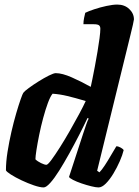

<svg xmlns="http://www.w3.org/2000/svg" viewBox="-20 -820 606 840"><path d="M171 0Q155 0 128.5 -9Q102 -18 74.5 -31Q47 -44 27.5 -56.5Q8 -69 6 -75Q6 -112 13 -156Q20 -200 30 -243.5Q40 -287 51 -324.5Q62 -362 70.5 -386Q79 -410 82 -414Q87 -421 106 -435Q125 -449 149 -464Q173 -479 194 -489.5Q215 -500 224 -500Q252 -500 294 -481.5Q336 -463 377 -440Q379 -449 384 -473Q389 -497 395 -529Q401 -561 406.5 -593.5Q412 -626 415.5 -653Q419 -680 419 -694Q419 -705 413 -709.5Q407 -714 390 -714H345Q345 -728 348 -742Q351 -756 353 -764Q367 -771 392.5 -779.5Q418 -788 446 -794Q474 -800 493 -800Q525 -800 545.5 -780.5Q566 -761 566 -735Q566 -732 561.5 -712Q557 -692 551 -668L405 -73L415 -66Q425 -76 438.5 -96.5Q452 -117 465.5 -140.5Q479 -164 489 -180Q498 -180 508.5 -174Q519 -168 521 -163Q516 -142 504 -114.5Q492 -87 476 -60.5Q460 -34 443 -17Q426 0 411 0Q400 0 379.5 -5Q359 -10 337 -17.5Q315 -25 299.5 -33Q284 -41 282 -46L343 -233Q351 -257 357.5 -276Q364 -295 368 -301L363 -304Q347 -270 326 -229Q305 -188 282.5 -147.5Q260 -107 239 -73.5Q218 -40 200 -20Q182 0 171 0ZM183 -99Q189 -99 205 -120.5Q221 -142 242.5 -176Q264 -210 286 -248.5Q308 -287 326.5 -321.5Q345 -356 355 -378Q308 -392 274.5 -400Q241 -408 210 -410Q200 -398 189.5 -369.5Q179 -341 169 -304Q159 -267 151.5 -230Q144 -193 139.5 -164Q135 -135 135 -123Q144 -114 159.5 -106.5Q175 -99 183 -99Z"/></svg>

Font: Texturina 72pt 72pt Black
Style: Italic
Weight: 900
Italic angle: -11°
Designer: Guillermo Torres Carreño
Foundry: Omnibus-Type
Version: Version 1.002; ttfautohint (v1.8.3)